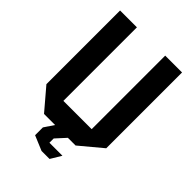

<svg xmlns="http://www.w3.org/2000/svg" viewBox="-252 -818 1080 1080"><g transform="rotate(45 288.0 -278.5)"><path d="M403 0V-714H537V-111L404 0ZM153 0 44 -128V-129H403V0ZM44 -129V-714H178V-129ZM202 59V58L241 0H342V1L289 59ZM288 156 202 120V59H289V156ZM289 157V93H392V94L354 157Z"/></g></svg>

Font: Foldit SemiBold
Style: Regular
Weight: 600
Version: Version 1.003